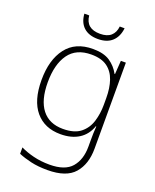

<svg xmlns="http://www.w3.org/2000/svg" viewBox="-172 -820 935 1157"><g transform="rotate(20 295.0 -241.0)"><path d="M287 -540Q356 -540 396 -513Q436 -486 459 -443H462L468 -530H500V22Q500 121 448.5 180.5Q397 240 276 240Q216 240 170.5 229.5Q125 219 89 204V163Q125 181 173 193Q221 205 277 205Q376 205 418.5 155.5Q461 106 461 23V-15Q461 -40 461.5 -61.5Q462 -83 464 -108H461Q441 -50 393.5 -20Q346 10 276 10Q174 10 116 -58.5Q58 -127 58 -258Q58 -388 116 -464Q174 -540 287 -540ZM289 -505Q192 -505 145 -439.5Q98 -374 98 -258Q98 -144 144.5 -84.5Q191 -25 279 -25Q352 -25 391.5 -56.5Q431 -88 446.5 -138.5Q462 -189 462 -246V-289Q462 -353 445.5 -401.5Q429 -450 391.5 -477.5Q354 -505 289 -505ZM422 -722Q416 -667 383 -636.5Q350 -606 292 -606Q234 -606 201 -636Q168 -666 164 -722H195Q203 -640 293 -640Q339 -640 363 -661.5Q387 -683 391 -722Z"/></g></svg>

Font: Noto Sans Gujarati UI ExtraLight
Style: Regular
Weight: 200
Designer: Jelle Bosma - Monotype Design Team, Universal Thirst
Foundry: Monotype Imaging Inc.
Version: Version 2.106; ttfautohint (v1.8.4.7-5d5b)